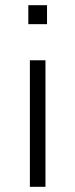

<svg xmlns="http://www.w3.org/2000/svg" viewBox="-20 -719 290 739"><path d="M161 -626H89V-699H161ZM155 0H95V-487H155Z"/></svg>

Font: Inria Sans Light
Style: Regular
Weight: 300
Designer: Black Foundry Team
Foundry: Black Foundry
Version: Version 1.2; ttfautohint (v1.8.3)